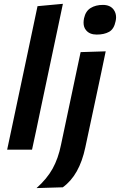

<svg xmlns="http://www.w3.org/2000/svg" viewBox="-20 -764 612 980"><path d="M16.5 0Q28 -54 38.8 -104.8Q49.5 -155.5 62.5 -217L121 -493Q134 -554.5 146.5 -613.8Q159 -673 171.5 -732.5L301 -744.5Q288.5 -685 275.5 -623.2Q262.5 -561.5 248 -493.5L189.5 -217Q176.5 -154.5 166 -104.5Q155 -54 143.5 0ZM166.5 196Q219.5 149 248.5 96.8Q277.5 44.5 291.5 -25.5L332 -217L342.5 -266.5Q358 -339 369 -392Q380 -444.5 391.5 -498L519.5 -502Q508 -447 497 -394Q485.5 -340.5 470 -267Q453 -188 440.5 -129Q428 -70 415.5 -12Q385.5 131 300.5 192ZM474 -587.5Q437.5 -587.5 419.5 -609.5Q406.5 -624.5 406.5 -648.5Q406.5 -659 409 -671Q417 -707.5 442.8 -723.2Q468.5 -739 505 -739Q542 -739 560 -715Q572.5 -698 572.5 -675.5Q572.5 -666 570 -655.5Q562 -615.5 536.8 -601.5Q511.5 -587.5 474 -587.5Z"/></svg>

Font: Heraclito SemiBold
Style: Italic
Weight: 600
Italic angle: -12°
Designer: Kostas Bartsokas (font) & Cristiano Sobral (main changes)
Foundry: Kostas Bartsokas (font) & Cristiano Sobral (main changes)
Version: Version 1.00;July 8, 2020;FontCreator 13.0.0.2655 64-bit